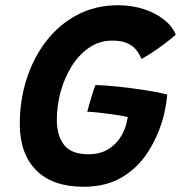

<svg xmlns="http://www.w3.org/2000/svg" viewBox="-20 -689 691 733"><path d="M299 24Q180.5 24 118 -39.2Q55.5 -102.5 55.5 -216Q55.5 -305.5 81.5 -387Q107.5 -468.5 156.5 -532Q205.5 -595.5 275 -632.2Q344.5 -669 431 -669Q483.5 -669 528.8 -654.2Q574 -639.5 606 -614.2Q638 -589 651 -556.5Q640.5 -547 618.5 -529.8Q596.5 -512.5 570 -494.5Q543.5 -476.5 520 -464Q511.5 -485.5 497.8 -501.2Q484 -517 462.5 -525.5Q441 -534 408.5 -534Q359.5 -534 320.5 -507.2Q281.5 -480.5 253.8 -436.2Q226 -392 211.5 -338.8Q197 -285.5 197 -232Q197 -171 224.8 -135.5Q252.5 -100 319 -100Q358 -100 387.2 -116Q416.5 -132 435.2 -158.2Q454 -184.5 462 -215Q463.5 -222.5 465.2 -229.5Q467 -236.5 468 -242.5Q459 -244.5 439.5 -247.8Q420 -251 396.2 -254.2Q372.5 -257.5 350.2 -259.8Q328 -262 313 -262.5Q316 -274.5 321.8 -294Q327.5 -313.5 333.5 -333Q339.5 -352.5 344.5 -364.5Q380 -363.5 430.5 -358.2Q481 -353 531.8 -345.2Q582.5 -337.5 618.5 -328Q617 -309 613 -285.8Q609 -262.5 604 -243Q584 -169.5 545 -108.8Q506 -48 445.2 -12Q384.5 24 299 24Z"/></svg>

Font: Grandstander Thin SemiBold
Style: Italic
Weight: 600
Italic angle: -15°
Version: Version 1.200